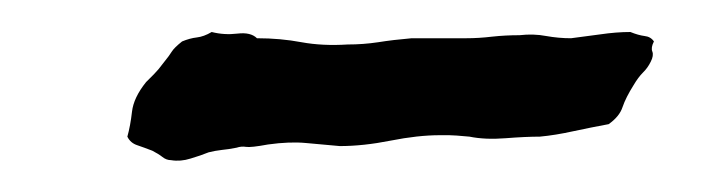

<svg xmlns="http://www.w3.org/2000/svg" viewBox="-20 -354 439 120"><path d="M388.7 -328.1Q386.7 -324.2 387.7 -321.8Q388.7 -319.3 386.7 -315.4Q384.8 -311.5 381.8 -308.6Q378.9 -305.7 376 -300.8Q371.1 -293 369.1 -287.1Q367.2 -281.2 360.4 -276.4Q349.6 -274.4 338.4 -272Q327.1 -269.5 317.4 -268.6Q308.6 -268.6 295.9 -267.6Q283.2 -266.6 273.4 -268.6Q263.7 -269.5 260.7 -269.5Q257.8 -269.5 254.9 -269.5Q241.2 -269.5 224.1 -266.1Q207 -262.7 192.4 -262.7Q181.6 -263.7 171.4 -264.6Q161.1 -265.6 147.5 -263.7Q136.7 -261.7 133.8 -262.2Q130.9 -262.7 127.9 -261.7Q123 -260.7 118.7 -260.3Q114.3 -259.8 110.4 -258.8Q105.5 -256.8 99.1 -254.9Q92.8 -252.9 86.9 -253.9Q84 -253.9 81.5 -255.9Q79.1 -257.8 75.2 -259.8Q70.3 -261.7 65.9 -263.2Q61.5 -264.6 59.6 -268.6Q61.5 -275.4 62.5 -284.2Q63.5 -293 71.3 -302.7Q73.2 -304.7 76.2 -307.6Q79.1 -310.5 82 -314.5Q85.9 -319.3 87.4 -321.8Q88.9 -324.2 93.8 -328.1Q98.6 -330.1 103 -330.6Q107.4 -331.1 112.3 -334Q120.1 -332 128.4 -333Q136.7 -334 140.6 -330.1Q155.3 -330.1 168.5 -327.6Q181.6 -325.2 197.3 -326.2Q207 -326.2 216.3 -327.6Q225.6 -329.1 237.3 -330.1H271.5Q279.3 -330.1 287.6 -331.1Q295.9 -332 304.7 -332Q313.5 -333 321.3 -331.5Q329.1 -330.1 336.9 -330.1Q344.7 -331.1 355 -332.5Q365.2 -334 374 -334Q378.9 -332 382.8 -331.5Q386.7 -331.1 388.7 -328.1Z"/></svg>

Font: Seaweed Script
Style: Regular
Weight: 400
Designer: Squid
Foundry: Font Diner, Inc DBA Neapolitan
Version: Version 1.000